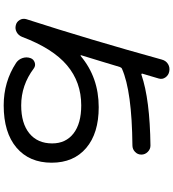

<svg xmlns="http://www.w3.org/2000/svg" viewBox="31 -884 938 1040"><g transform="rotate(90 500.0 -364.0)"><path d="M117.2 19.5Q98.6 15.6 88.4 -1.5Q78.1 -18.6 84 -38.1Q195.3 -382.8 302.7 -771.5Q308.6 -793.9 327.1 -805.2Q345.7 -816.4 368.2 -811.5Q387.7 -807.6 399.4 -791Q411.1 -774.4 405.3 -754.9Q400.4 -739.3 391.6 -708.5Q382.8 -677.7 378.9 -666Q377.9 -663.1 380.4 -661.6Q382.8 -660.2 384.8 -661.1Q518.6 -707 768.6 -710Q788.1 -710 802.7 -695.3Q817.4 -680.7 817.4 -660.6Q817.4 -640.6 802.7 -626.5Q788.1 -612.3 767.6 -612.3Q473.6 -609.4 352.5 -555.7Q346.7 -553.7 342.8 -543.9Q335.9 -518.6 313.5 -446.8Q291 -375 279.3 -335Q278.3 -333 280.3 -332Q282.2 -331.1 283.2 -332Q399.4 -429.7 560.5 -429.7Q702.1 -429.7 781.7 -361.8Q861.3 -293.9 861.3 -174.8Q861.3 -53.7 779.8 15.6Q698.2 85 550.8 85Q422.9 85 320.3 17.6Q301.8 4.9 294.4 -17.1Q287.1 -39.1 294.9 -60.5Q300.8 -77.1 318.4 -83Q335.9 -88.9 350.6 -78.1Q441.4 -9.8 550.8 -9.8Q648.4 -9.8 702.6 -54.2Q756.8 -98.6 756.8 -177.7Q756.8 -251 703.1 -293Q649.4 -335 550.8 -335Q424.8 -335 333.5 -257.8Q242.2 -180.7 179.7 -14.6Q171.9 4.9 154.3 14.6Q136.7 24.4 117.2 19.5Z"/></g></svg>

Font: Rounded Mgen+ 1m medium
Style: Regular
Weight: 500
Designer: [Source Han Sans]
Ryoko NISHIZUKA  (kana & ideographs); Paul D. Hunt (Latin, Greek & Cyrillic); Wenlong ZHANG  (bopomofo
Version: Version 1.059.20150602